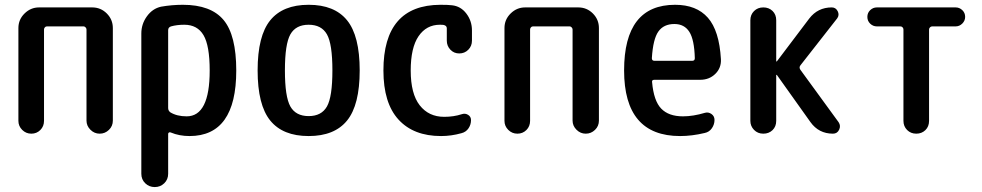

<svg xmlns="http://www.w3.org/2000/svg" viewBox="-20 -550 4040 790"><path d="M55.7 -52.7V-434.6Q55.7 -469.7 81.1 -494.6Q106.4 -519.5 140.6 -519.5H359.4Q394.5 -519.5 419.4 -494.6Q444.3 -469.7 444.3 -434.6V-53.7Q444.3 -31.2 428.2 -15.6Q412.1 0 390.1 0Q368.2 0 352.1 -16.1Q335.9 -32.2 335.9 -53.7V-428.7Q335.9 -433.6 332 -437.5Q328.1 -441.4 324.2 -441.4H172.9Q168 -441.4 164.6 -437.5Q161.1 -433.6 161.1 -428.7V-52.7Q161.1 -30.3 146 -15.1Q130.9 0 108.9 0Q86.9 0 71.3 -15.6Q55.7 -31.2 55.7 -52.7Z M671.9 -425.8V-105.5Q671.9 -94.7 680.7 -87.9Q708 -71.3 748 -71.3Q842.8 -71.3 842.8 -259.8Q842.8 -362.3 817.4 -405.3Q792 -448.2 738.3 -448.2Q708 -448.2 683.6 -441.4Q671.9 -437.5 671.9 -425.8ZM561.5 165V-412.1Q561.5 -451.2 584.5 -482.9Q607.4 -514.6 642.6 -522.5Q687.5 -530.3 732.4 -530.3Q847.7 -530.3 899.9 -467.8Q952.1 -405.3 952.1 -259.8Q952.1 9.8 759.8 9.8Q717.8 9.8 682.6 -4.9Q678.7 -6.8 675.3 -4.9Q671.9 -2.9 671.9 1V165Q671.9 188.5 655.8 204.1Q639.6 219.7 616.7 219.7Q593.8 219.7 577.6 204.1Q561.5 188.5 561.5 165Z M1325.2 -408.7Q1302.7 -448.2 1250 -448.2Q1197.3 -448.2 1174.8 -408.7Q1152.3 -369.1 1152.3 -260.3Q1152.3 -151.4 1174.8 -111.8Q1197.3 -72.3 1250 -72.3Q1302.7 -72.3 1325.2 -111.8Q1347.7 -151.4 1347.7 -260.3Q1347.7 -369.1 1325.2 -408.7ZM1408.2 -54.2Q1356.4 9.8 1250 9.8Q1143.6 9.8 1091.8 -54.2Q1040 -118.2 1040 -260.3Q1040 -402.3 1091.8 -466.3Q1143.6 -530.3 1250 -530.3Q1356.4 -530.3 1408.2 -466.3Q1460 -402.3 1460 -260.3Q1460 -118.2 1408.2 -54.2Z M1794.9 9.8Q1681.6 9.8 1619.6 -58.1Q1557.6 -126 1557.6 -259.8Q1557.6 -529.3 1792 -530.3Q1825.2 -530.3 1839.8 -528.3Q1876 -524.4 1898.9 -494.1Q1921.9 -463.9 1921.9 -424.8V-382.8Q1921.9 -360.4 1906.7 -345.2Q1891.6 -330.1 1869.6 -330.1Q1847.7 -330.1 1833 -345.7Q1818.4 -361.3 1818.4 -382.8V-433.6Q1818.4 -444.3 1805.7 -447.3Q1800.8 -448.2 1790 -448.2Q1734.4 -448.2 1702.1 -400.9Q1669.9 -353.5 1669.9 -259.8Q1669.9 -164.1 1707 -116.7Q1744.1 -69.3 1807.6 -69.3Q1846.7 -69.3 1879.9 -80.1Q1893.6 -85 1905.8 -77.6Q1918 -70.3 1918 -55.7Q1918 -37.1 1907.7 -22Q1897.5 -6.8 1878.9 -2Q1836.9 9.8 1794.9 9.8Z M2055.7 -52.7V-434.6Q2055.7 -469.7 2081.1 -494.6Q2106.4 -519.5 2140.6 -519.5H2359.4Q2394.5 -519.5 2419.4 -494.6Q2444.3 -469.7 2444.3 -434.6V-53.7Q2444.3 -31.2 2428.2 -15.6Q2412.1 0 2390.1 0Q2368.2 0 2352.1 -16.1Q2335.9 -32.2 2335.9 -53.7V-428.7Q2335.9 -433.6 2332 -437.5Q2328.1 -441.4 2324.2 -441.4H2172.9Q2168 -441.4 2164.6 -437.5Q2161.1 -433.6 2161.1 -428.7V-52.7Q2161.1 -30.3 2146 -15.1Q2130.9 0 2108.9 0Q2086.9 0 2071.3 -15.6Q2055.7 -31.2 2055.7 -52.7Z M2754.9 -451.2Q2710.9 -451.2 2689 -420.4Q2667 -389.6 2662.1 -310.5Q2662.1 -299.8 2672.9 -299.8H2828.1Q2838.9 -299.8 2838.9 -310.5Q2836.9 -386.7 2816.4 -418.9Q2795.9 -451.2 2754.9 -451.2ZM2778.3 9.8Q2547.9 9.8 2547.9 -260.3Q2547.9 -530.3 2757.8 -530.3Q2845.7 -530.3 2892.6 -477.1Q2939.5 -423.8 2946.3 -306.6Q2948.2 -270.5 2923.3 -246.1Q2898.4 -221.7 2861.3 -221.7H2672.9Q2661.1 -221.7 2663.1 -211.9Q2669.9 -134.8 2700.7 -103Q2731.4 -71.3 2790 -71.3Q2832 -71.3 2880.9 -85.9Q2894.5 -89.8 2907.2 -81.1Q2919.9 -72.3 2919.9 -56.6Q2919.9 -38.1 2909.2 -22.5Q2898.4 -6.8 2879.9 -2.9Q2827.1 9.8 2778.3 9.8Z M3067.4 -52.7V-466.8Q3067.4 -489.3 3082.5 -504.4Q3097.7 -519.5 3120.6 -519.5Q3143.6 -519.5 3158.7 -504.9Q3173.8 -490.2 3173.8 -466.8V-297.9Q3173.8 -296.9 3174.8 -296.9L3176.8 -297.9L3309.6 -473.6Q3344.7 -519.5 3402.3 -519.5Q3418.9 -519.5 3426.8 -503.9Q3434.6 -488.3 3424.8 -474.6L3273.4 -281.2Q3266.6 -272.5 3273.4 -262.7L3430.7 -46.9Q3440.4 -32.2 3432.6 -16.1Q3424.8 0 3407.2 0Q3348.6 0 3314.5 -47.9L3176.8 -241.2Q3175.8 -242.2 3174.8 -242.2Q3173.8 -242.2 3173.8 -241.2V-52.7Q3173.8 -29.3 3158.7 -14.6Q3143.6 0 3120.6 0Q3097.7 0 3082.5 -15.6Q3067.4 -31.2 3067.4 -52.7Z M3587.9 -441.4Q3572.3 -441.4 3560.5 -452.6Q3548.8 -463.9 3548.8 -480.5Q3548.8 -497.1 3560.5 -508.3Q3572.3 -519.5 3587.9 -519.5H3912.1Q3927.7 -519.5 3939.5 -508.3Q3951.2 -497.1 3951.2 -480.5Q3951.2 -464.8 3939.5 -453.1Q3927.7 -441.4 3912.1 -441.4H3815.4Q3810.5 -441.4 3806.6 -437.5Q3802.7 -433.6 3802.7 -428.7V-52.7Q3802.7 -29.3 3787.6 -14.6Q3772.5 0 3750 0Q3727.5 0 3712.4 -15.1Q3697.3 -30.3 3697.3 -52.7V-428.7Q3697.3 -433.6 3693.8 -437.5Q3690.4 -441.4 3684.6 -441.4Z"/></svg>

Font: Rounded-X Mgen+ 1mn medium
Style: Regular
Weight: 500
Designer: [Source Han Sans]
Ryoko NISHIZUKA  (kana & ideographs); Paul D. Hunt (Latin, Greek & Cyrillic); Wenlong ZHANG  (bopomofo
Version: Version 1.059.20150602